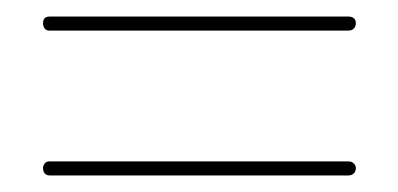

<svg xmlns="http://www.w3.org/2000/svg" viewBox="-20 -370 481 232"><path d="M401 -175Q405 -175 407.5 -172.5Q410 -170 410 -167Q410 -163 407.5 -160.5Q405 -158 401 -158H40Q36 -158 34 -160.5Q32 -163 32 -167Q32 -170 34 -172.5Q36 -175 40 -175ZM401 -350Q405 -350 407.5 -348Q410 -346 410 -342Q410 -338 407.5 -335.5Q405 -333 401 -333H40Q36 -333 34 -335.5Q32 -338 32 -342Q32 -346 34 -348Q36 -350 40 -350Z"/></svg>

Font: Libertine-Super Thin
Style: Regular
Weight: 100
Designer: Bastien Sozeau
Foundry: NBR — Bastien Sozeau
Version: Version 2.003;gftools[0.9.33]